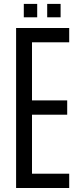

<svg xmlns="http://www.w3.org/2000/svg" viewBox="-20 -940 394 960"><path d="M60.5 0V-800H326V-728.5H140V-438H316V-366.5H140V-71.5H326V0ZM216 -853.5V-920.5H283V-853.5ZM99 -853.5V-920.5H166V-853.5Z"/></svg>

Font: Big Shoulders Text Thin
Style: Regular
Weight: 400
Version: Version 2.002